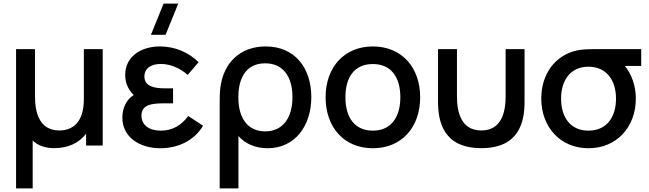

<svg xmlns="http://www.w3.org/2000/svg" viewBox="-20 -815 3636 1075"><path d="M70 240H163V-28C192 -0.5 232.5 14.5 283.5 14.5C361 14.5 422.5 -14 462 -66.5V0H555V-540H449.5V-259C449.5 -131 387.5 -84.5 312.5 -84.5C197.5 -84.5 176 -190.5 176 -274.5V-540H70Z M878 15C983 15 1069.5 -32 1117 -111L1034 -165.5C995.5 -113 944.5 -83.5 880.5 -83.5C814 -83.5 772 -115.5 772 -167.5C772 -228.5 827 -236.5 901 -236.5H949V-320.5H901C836 -320.5 788.5 -335 788.5 -386.5C788.5 -436 831 -457 880.5 -457C936.5 -457 992 -430.5 1031 -395.5L1092 -467C1035 -522 960 -555 875 -555C771 -555 681 -499.5 681 -395.5C681 -352 696.5 -315 728.5 -283C686.5 -256.5 665 -208.5 665 -156.5C665 -47.5 761 15 878 15ZM825 -620H907L978 -795H896Z M1210 -233.5V240H1315V-53.5C1350 -12.5 1408 15 1478 15C1629.5 15 1723 -107.5 1723 -271.5C1723 -433.5 1632 -555 1467.5 -555C1324.5 -555 1234 -463.5 1215 -332.5C1210 -302.5 1210 -269.5 1210 -233.5ZM1314.5 -270.5C1314.5 -383 1361.5 -460.5 1465 -460.5C1567 -460.5 1617.5 -383.5 1617.5 -271C1617.5 -159.5 1566.5 -79.5 1465 -79.5C1364 -79.5 1314.5 -156.5 1314.5 -270.5Z M2067.5 15C2228.5 15 2332.5 -101.5 2332.5 -270.5C2332.5 -437.5 2229.5 -555 2067.5 -555C1908.5 -555 1803 -439.5 1803 -270.5C1803 -103 1905.5 15 2067.5 15ZM1914 -270.5C1914 -380.5 1962.5 -456.5 2067.5 -456.5C2169.5 -456.5 2221.5 -383.5 2221.5 -270.5C2221.5 -160 2170.5 -83.5 2067.5 -83.5C1966.5 -83.5 1914 -156.5 1914 -270.5Z M2432.5 -246.5C2432.5 -134 2462 14.5 2675 14.5C2888 14.5 2917 -134 2917 -246.5V-540H2811V-274.5C2811 -190.5 2789.5 -84.5 2675 -84.5C2560 -84.5 2538.5 -190.5 2538.5 -274.5V-540H2432.5Z M3275 15C3433.5 15 3540 -104.5 3540 -263C3540 -336 3515.5 -400.5 3478.5 -446H3570V-540H3341.5C3288 -540 3245 -540 3212 -533C3088.5 -506.5 3010.5 -401 3010.5 -263C3010.5 -105.5 3115.5 15 3275 15ZM3121.5 -263C3121.5 -362 3171 -441.5 3275 -441.5C3376 -441 3429 -365.5 3429 -263C3429 -159.5 3377 -83.5 3275 -83.5C3175.5 -83.5 3121.5 -156 3121.5 -263Z"/></svg>

Font: Eudonet SemiBold
Style: Regular
Weight: 600
Designer: Mikhail Sharanda
Foundry: Mikhail Sharanda
Version: Version 4.503;Glyphs 3.1.2 (3151)